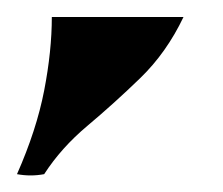

<svg xmlns="http://www.w3.org/2000/svg" viewBox="-44 -725 263 226"><path d="M172 -705Q152 -663 121 -633Q90 -603 59 -577Q28 -551 8 -520Q-8 -517 -24 -520Q-1 -572 8 -618.5Q17 -665 17 -705Z"/></svg>

Font: Poltawski Nowy
Style: Bold
Weight: 700
Designer: Adam Pótawski, Mateusz Machalski, Borys Kosmynka, Ania Wieluska
Foundry: Capitalics.wtf
Version: Version 1.001;gftools[0.9.25]